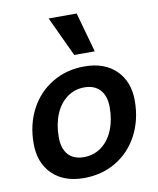

<svg xmlns="http://www.w3.org/2000/svg" viewBox="-84 -807 729 884"><g transform="rotate(-10 280.5 -365.0)"><path d="M36 -185Q36 -274 73 -344.5Q110 -415 176.5 -455Q243 -495 327 -495Q421 -495 475 -442Q529 -389 529 -300Q529 -211 492 -140Q455 -69 388.5 -29Q322 11 238 11Q144 11 90 -42Q36 -95 36 -185ZM410 -290Q410 -342 384 -371Q358 -400 310 -400Q265 -400 229.5 -374Q194 -348 174.5 -301Q155 -254 155 -195Q155 -141 180.5 -112.5Q206 -84 254 -84Q300 -84 335.5 -110Q371 -136 390.5 -183Q410 -230 410 -290ZM204 -741H335L387 -555H291Z"/></g></svg>

Font: Niramit SemiBold
Style: Italic
Weight: 600
Italic angle: -10°
Designer: Katatrad Aksorn Co.,Ltd.
Foundry: Cadson Demak Co.,Ltd.
Version: Version 1.001; ttfautohint (v1.6)